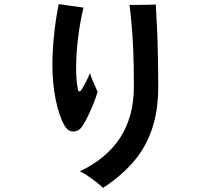

<svg xmlns="http://www.w3.org/2000/svg" viewBox="-20 -842 1040 938"><path d="M483 76Q471 63 449.5 46.5Q428 30 406 15.5Q384 1 370 -5Q501 -67 567.5 -170Q634 -273 634 -418Q634 -533 630.5 -608Q627 -683 622 -732.5Q617 -782 613 -818Q627 -818 651 -818Q675 -818 699.5 -818.5Q724 -819 741 -820Q744 -777 747 -710Q750 -643 751.5 -566.5Q753 -490 753 -418Q753 -298 721 -207Q689 -116 628.5 -47.5Q568 21 483 76ZM384 -228Q367 -201 340 -199.5Q313 -198 295 -229Q268 -276 252 -355.5Q236 -435 236 -525Q236 -595 244.5 -675Q253 -755 267 -822Q296 -818 329.5 -813Q363 -808 388 -805Q372 -740 362.5 -665.5Q353 -591 352 -523Q351 -455 360 -408Q362 -395 368 -395Q374 -395 382 -410Q390 -423 401.5 -445Q413 -467 419 -485Q423 -472 430.5 -453.5Q438 -435 445.5 -419Q453 -403 457 -394Q451 -372 439 -341.5Q427 -311 412.5 -280.5Q398 -250 384 -228Z"/></svg>

Font: Zen Kaku Gothic Antique
Style: Bold
Weight: 700
Designer: Yoshimichi Ohira
Foundry: Positype
Version: Version 1.001